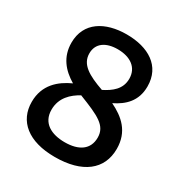

<svg xmlns="http://www.w3.org/2000/svg" viewBox="-174 -874 969 1018"><g transform="rotate(30 310.0 -365.0)"><path d="M310 -742C180 -742 77.5 -683 77.5 -557.5C77.5 -470.5 125.5 -414.5 192.5 -374.5C120 -341.5 52 -285.5 52 -180.5C52 -63 141 12 303.5 12C472 12 567.5 -62.5 567.5 -189.5C567.5 -295.5 502 -350.5 425 -387.5C489.5 -419 543 -467 543 -557.5C543 -682.5 443 -742 310 -742ZM163.5 -197C163.5 -270.5 212 -314 262 -341.5L264 -340.5C390 -291 450 -264 450 -190.5C450 -119 397 -82 310 -82C229 -82 163.5 -115 163.5 -197ZM188 -556C188 -617.5 236 -650 308 -650C385 -650 439 -613.5 439 -544.5C439 -480.5 393 -446.5 342.5 -421C247.5 -454.5 188 -488 188 -556Z"/></g></svg>

Font: Monaspace Neon Medium
Style: Regular
Weight: 500
Designer: Riley Cran & the Lettermatic Team
Foundry: Lettermatic
Version: Version 1.200 (Monaspace Neon)